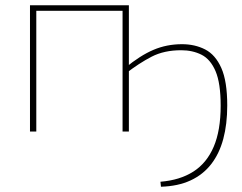

<svg xmlns="http://www.w3.org/2000/svg" viewBox="-20 -500 921 730"><path d="M592 210 590 191Q664 185 715 152.5Q766 120 792.5 58Q819 -4 819 -98Q819 -184 799.5 -229.5Q780 -275 746 -292Q712 -309 669 -309Q604 -309 556.5 -284.5Q509 -260 456 -219V-242Q513 -289 563.5 -310.5Q614 -332 672 -332Q721 -332 760 -312Q799 -292 821.5 -241.5Q844 -191 844 -99Q844 -28 829 28Q814 84 783 124Q752 164 704.5 186Q657 208 592 210ZM470 -480V0H446V-480ZM118 -480V0H94V-480ZM454 -480V-459H113V-480Z"/></svg>

Font: Exo 2 Thin
Style: Regular
Weight: 250
Designer: Natanael Gama
Foundry: Natanael Gama
Version: Version 2.010